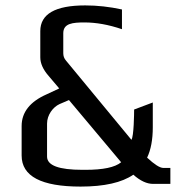

<svg xmlns="http://www.w3.org/2000/svg" viewBox="-20 -680 676 710"><path d="M235 -310 428 -80C405 -61 361 -52 296 -52H285C198 -52 154 -68 154 -101V-223C154 -255 176 -284 200 -295ZM545 -301 476 -275C476 -259 475 -176 466 -163L224 -456C217 -464 214 -473 214 -483V-557C214 -594 249 -597 293 -597C335 -597 381 -589 431 -572V-645C385 -655 340 -660 295 -660C184 -660 129 -628 129 -565V-468C129 -446 139 -423 160 -399L199 -353L152 -331C91 -304 60 -265 60 -214V-105C60 -28 133 10 278 10C366 10 431 -5 473 -34C499 -11 523 0 546 0H610V-59H584C571 -59 551 -72 524 -97C538 -126 545 -164 545 -209Z"/></svg>

Font: Gamestation Text
Style: Bold
Weight: 400
Designer: Jonas Hecksher
Foundry: Jonas Hecksher, Playtypeª, e-types AS
Version: Version 1.003